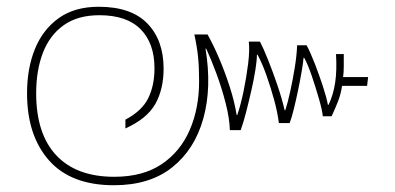

<svg xmlns="http://www.w3.org/2000/svg" viewBox="-20 -570 1169 568"><path d="M317 -22Q190 -22 125 -95.5Q60 -169 60 -294Q60 -368 83.5 -425.5Q107 -483 154 -516.5Q201 -550 272 -550Q368 -550 416 -500.5Q464 -451 464 -367Q464 -306 439.5 -262.5Q415 -219 351 -190V-216Q400 -242 418.5 -279.5Q437 -317 437 -368Q437 -442 396 -483.5Q355 -525 274 -525Q210 -525 168.5 -495.5Q127 -466 107 -414Q87 -362 87 -294Q87 -174 146.5 -110.5Q206 -47 318 -47Q403 -47 458.5 -84.5Q514 -122 541.5 -186Q569 -250 569 -329Q569 -371 566 -401Q563 -431 555 -468H594Q612 -436 629.5 -394.5Q647 -353 660.5 -310.5Q674 -268 680 -230H682Q692 -259 700.5 -300Q709 -341 714 -381Q719 -421 716 -447H749Q759 -428 773 -393Q787 -358 800.5 -318.5Q814 -279 822 -244H824Q831 -265 838.5 -299Q846 -333 852 -370Q858 -407 859 -436H887Q898 -416 911 -382.5Q924 -349 935 -315.5Q946 -282 950 -260H952Q966 -289 971.5 -325.5Q977 -362 974 -410H997Q997 -392 997 -374Q997 -356 995 -342H1069L1066 -316H992Q988 -291 980.5 -271.5Q973 -252 961 -226H935Q933 -245 923.5 -278Q914 -311 902.5 -345Q891 -379 880 -399H878Q877 -385 872.5 -359Q868 -333 862 -304Q856 -275 849.5 -248.5Q843 -222 837 -206H805Q801 -238 791 -274.5Q781 -311 768.5 -346.5Q756 -382 742 -408H740Q740 -391 735.5 -363Q731 -335 723.5 -302Q716 -269 708 -238Q700 -207 692 -185H660Q659 -220 647.5 -265Q636 -310 620 -353Q604 -396 590 -426H588Q607 -311 581.5 -219.5Q556 -128 489.5 -75Q423 -22 317 -22Z"/></svg>

Font: Kanit Thin
Style: Regular
Weight: 250
Designer: Katatrad Team
Foundry: CadsonDemak
Version: Version 2.000; ttfautohint (v1.8.3)